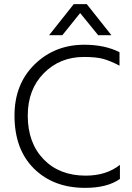

<svg xmlns="http://www.w3.org/2000/svg" viewBox="-20 -899 639 927"><path d="M557 -647C509.7 -671 453 -683 387 -683C291.7 -683 211.7 -651.3 147 -588C82.3 -524.7 50 -442.3 50 -341C50 -232.3 81.3 -147 144 -85C206.7 -23 289 8 391 8C462.3 8 518.3 -6.3 559 -35V-103C515 -68.3 460 -51 394 -51C309.3 -51 241.5 -77.3 190.5 -130C139.5 -182.7 114 -253 114 -341C114 -425 139.8 -493.2 191.5 -545.5C243.2 -597.8 307.7 -624 385 -624C425 -624 456.3 -620.8 479 -614.5C501.7 -608.2 527.7 -597.3 557 -582ZM336 -879 217 -729H281L367 -836L454 -729H518L399 -879Z"/></svg>

Font: Hind Light
Style: Regular
Weight: 300
Designer: Manushi Parikh, Satya Rajpurohit
Foundry: Indian Type Foundry
Version: Version 1.201;PS 1.0;hotconv 1.0.78;makeotf.lib2.5.61930; tt